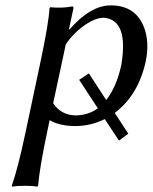

<svg xmlns="http://www.w3.org/2000/svg" viewBox="-20 -459 568 714"><path d="M224.6 -293.9 177.7 -75.2Q207 -30.8 261.2 -29.8Q308.1 -30.3 343.8 -56.2L274.4 -162.1L310.5 -186L375 -86.9Q413.6 -136.2 431.2 -217.8Q459 -385.7 365.7 -393.1Q324.2 -393.1 268.1 -344.2Q241.2 -319.8 224.6 -293.9ZM236.8 -352.1 238.3 -349.1Q316.4 -439 392.1 -439Q483.9 -439 515.6 -357.4Q536.6 -301.8 522 -231Q494.6 -105.5 406.7 -39.1L457 38.1L422.4 64L369.6 -16.1Q317.4 9.8 258.8 9.8Q200.7 9.3 164.6 -12.2L155.3 32.2Q127.9 161.1 121.6 231.9L119.1 234.9Q101.6 231.9 72.8 231.9Q43.9 231.9 24.9 234.9L23.9 231.9Q47.4 163.6 75.2 32.2L131.8 -234.9Q161.1 -373 164.1 -429.2L167 -432.1Q210 -427.7 248.5 -435.1Q254.4 -435.1 252.9 -427.2Q252.4 -425.8 252.4 -424.8Z"/></svg>

Font: Linux Biolinum Slanted O
Style: Slanted
Weight: 400
Designer: Philipp H. Poll
Foundry: Philipp H. Poll
Version: Version 1.0.4